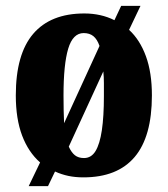

<svg xmlns="http://www.w3.org/2000/svg" viewBox="-20 -596 573 656"><path d="M117 -41Q77 -76 55.5 -133Q34 -190 34 -270Q34 -411 93.5 -480.5Q153 -550 268 -550Q325 -550 371 -527L394 -576H460L421 -494Q458 -460 478.5 -404Q499 -348 499 -270Q499 -129 440 -59.5Q381 10 265 10Q237 10 213.5 5Q190 0 168 -10L144 40H78ZM267 -56Q292 -56 306.5 -80Q321 -104 328 -151Q335 -198 335 -268Q335 -291 335 -312Q335 -333 333 -352L215 -95Q224 -75 236 -65.5Q248 -56 267 -56ZM320 -439Q312 -462 299 -472.5Q286 -483 266 -483Q229 -483 213 -429.5Q197 -376 197 -270Q197 -243 197.5 -219Q198 -195 199 -175Z"/></svg>

Font: Noto Serif Khmer ExtraCondensed Black
Style: Regular
Weight: 900
Width: 2
Designer: Danh Hong and the Monotype Design Team
Foundry: Monotype Imaging Inc.
Version: Version 2.004